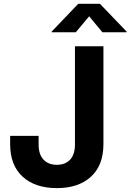

<svg xmlns="http://www.w3.org/2000/svg" viewBox="-20 -968 678 998"><path d="M275.9 9.8Q162.6 9.8 97.7 -49.6Q32.7 -108.9 32.7 -218.8V-261.7H180.7V-216.8Q180.7 -165 206.3 -138.2Q231.9 -111.3 275.4 -111.3Q319.3 -111.3 344.5 -138.2Q369.6 -165 369.6 -217.3V-727.5H517.6V-218.8Q517.6 -108.9 452.9 -49.6Q388.2 9.8 275.9 9.8ZM374 -800.3H248.5V-803.7L386.7 -948.2H499.5L638.2 -803.7V-800.3H512.2L443.4 -883.3Z"/></svg>

Font: Inter 16pt
Style: Bold
Weight: 700
Version: Version 4.001;git-66647c0bb